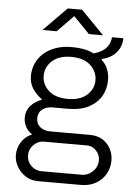

<svg xmlns="http://www.w3.org/2000/svg" viewBox="-60 -764 691 997"><g transform="rotate(5 285.5 -265.5)"><path d="M176 188Q141 188 112.5 170.5Q84 153 67 123.5Q50 94 50 62Q50 26 70 -5.5Q90 -37 125 -51Q103 -65 91 -87.5Q79 -110 79 -135Q79 -171 101.5 -196.5Q124 -222 161 -236Q130 -258 111 -287Q92 -316 92 -354Q92 -386 104.5 -416Q117 -446 142 -469.5Q167 -493 204.5 -507Q242 -521 292 -521Q326 -521 354.5 -515.5Q383 -510 406 -498Q431 -505 450 -516.5Q469 -528 480.5 -546.5Q492 -565 494 -590H553Q553 -546 525.5 -514.5Q498 -483 451 -473L450 -469Q471 -451 482 -424.5Q493 -398 493 -365Q493 -321 472 -283.5Q451 -246 407.5 -223Q364 -200 298 -200H217Q186 -200 165 -183.5Q144 -167 144 -137Q144 -108 165 -91.5Q186 -75 217 -75H423Q480 -75 513.5 -39Q547 -3 547 49Q547 87 528.5 119Q510 151 477 169.5Q444 188 401 188ZM190 135H398Q432 135 457 111Q482 87 482 52Q482 24 462 2.5Q442 -19 414 -19H190Q158 -19 135.5 4Q113 27 113 58Q113 90 135.5 112.5Q158 135 190 135ZM293 -251Q358 -251 393 -283Q428 -315 428 -360Q428 -405 393 -437.5Q358 -470 293 -470Q228 -470 193 -437.5Q158 -405 158 -360Q158 -315 193 -283Q228 -251 293 -251ZM131 -596 252 -719H327L447 -596H373L277 -695H302L205 -596Z"/></g></svg>

Font: Chivo Medium ExtraLight
Style: Regular
Weight: 250
Version: Version 2.002